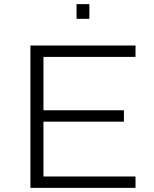

<svg xmlns="http://www.w3.org/2000/svg" viewBox="-20 -908 743 928"><path d="M127 0V-688H635V-633H190V-375H579V-320H190V-55H635V0ZM350 -817V-888H412V-817Z"/></svg>

Font: Saira Expanded Light
Style: Regular
Weight: 300
Width: 7
Designer: Hector Gatti with collaboration of the Omnibus-Type team
Foundry: Omnibus-Type
Version: Version 1.101